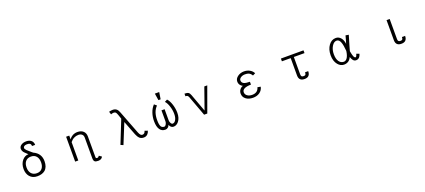

<svg xmlns="http://www.w3.org/2000/svg" viewBox="84 -2171 8332 3766"><g transform="rotate(-20 4250.0 -288.5)"><path d="M655.3 -576.2Q655.3 -639.6 611.3 -672.9Q573.2 -702.1 509.8 -702.1Q452.1 -702.1 410.2 -675.8Q363.3 -646.5 363.3 -596.7Q363.3 -562.5 385.7 -531.2Q400.4 -511.7 443.4 -472.7L467.8 -449.2Q393.6 -449.2 337.9 -384.8Q279.3 -314.5 279.3 -209Q279.3 -112.3 331.1 -49.8Q387.7 17.6 488.3 17.6Q590.8 17.6 649.4 -31.2Q718.8 -89.8 718.8 -213.9Q718.8 -297.9 679.7 -355.5Q642.6 -412.1 567.4 -446.3L535.2 -472.7Q475.6 -522.5 457 -542Q428.7 -572.3 428.7 -592.8Q428.7 -615.2 449.2 -628.9Q470.7 -642.6 505.9 -642.6Q543.9 -642.6 562.5 -632.8Q589.8 -618.2 589.8 -576.2ZM497.1 -389.6Q571.3 -389.6 611.3 -338.9Q647.5 -292 647.5 -214.8Q647.5 -137.7 612.3 -92.8Q574.2 -42 499 -42Q422.9 -42 381.8 -92.8Q344.7 -139.6 344.7 -215.8Q344.7 -292 380.9 -338.9Q420.9 -389.6 497.1 -389.6Z M1280.3 -518.6V1H1345.7V-381.8Q1379.9 -425.8 1423.8 -448.2Q1466.8 -470.7 1514.6 -470.7Q1564.5 -470.7 1590.8 -446.3Q1618.2 -422.9 1618.2 -377.9V-11.7V9.8V53.7Q1618.2 103.5 1639.6 123Q1660.2 141.6 1714.8 141.6Q1753.9 141.6 1778.3 124Q1794.9 111.3 1808.6 87.9L1755.9 50.8Q1745.1 65.4 1737.3 72.3Q1726.6 81.1 1712.9 81.1Q1694.3 81.1 1688.5 73.2Q1683.6 66.4 1683.6 48.8V-2.9V-257.8V-377.9Q1683.6 -444.3 1643.6 -485.4Q1598.6 -530.3 1517.6 -530.3Q1461.9 -530.3 1414.1 -503.9Q1371.1 -479.5 1345.7 -439.5V-518.6Z M2446.3 -596.7Q2427.7 -649.4 2400.4 -673.8Q2370.1 -702.1 2320.3 -702.1Q2300.8 -702.1 2281.2 -699.2Q2259.8 -696.3 2240.2 -690.4L2258.8 -629.9L2275.4 -634.8Q2289.1 -638.7 2295.9 -640.6Q2307.6 -642.6 2315.4 -642.6Q2343.8 -642.6 2358.4 -628.9Q2372.1 -614.3 2387.7 -570.3L2418 -482.4L2226.6 -2.9L2281.2 20.5L2452.1 -399.4L2567.4 -100.6Q2592.8 -40 2620.1 -14.6Q2654.3 17.6 2709 17.6Q2758.8 17.6 2790 -14.6Q2816.4 -40 2827.1 -82L2765.6 -102.5Q2758.8 -75.2 2744.1 -59.6Q2727.5 -43 2703.1 -43Q2679.7 -43 2664.1 -59.6Q2648.4 -75.2 2630.9 -117.2Z M3295.9 -717.8H3205.1L3227.5 -574.2H3273.4ZM3165 -484.4 3116.2 -526.4Q3059.6 -467.8 3031.2 -380.9Q3004.9 -301.8 3004.9 -213.9Q3004.9 -97.7 3046.9 -38.1Q3085.9 17.6 3158.2 17.6Q3190.4 17.6 3212.9 -1Q3234.4 -17.6 3248 -50.8Q3257.8 -19.5 3279.3 -1Q3300.8 17.6 3331.1 17.6Q3391.6 17.6 3437.5 -38.1Q3491.2 -103.5 3491.2 -213.9Q3491.2 -300.8 3463.9 -388.7Q3434.6 -481.4 3389.6 -526.4L3335 -498Q3374 -458 3399.4 -377.9Q3426.8 -296.9 3426.8 -213.9Q3426.8 -140.6 3400.4 -92.8Q3374 -44.9 3332 -44.9Q3311.5 -44.9 3294.9 -76.2Q3280.3 -105.5 3280.3 -135.7V-365.2H3214.8V-135.7Q3214.8 -104.5 3197.3 -75.2Q3179.7 -44.9 3159.2 -44.9Q3111.3 -44.9 3090.8 -81.1Q3069.3 -120.1 3069.3 -215.8Q3069.3 -297.9 3091.8 -366.2Q3117.2 -437.5 3165 -484.4Z M3971.7 1H4038.1L4226.6 -518.6H4165L4007.8 -72.3L3871.1 -443.4Q3855.5 -486.3 3832 -502Q3806.6 -518.6 3751 -518.6V-463.9Q3776.4 -464.8 3790 -457Q3804.7 -448.2 3815.4 -422.9Z M4996.1 -530.3Q4919.9 -530.3 4863.3 -489.3Q4804.7 -447.3 4804.7 -385.7Q4804.7 -339.8 4833 -306.6Q4852.5 -283.2 4878.9 -271.5Q4845.7 -261.7 4819.3 -231.4Q4786.1 -192.4 4786.1 -141.6Q4786.1 -70.3 4841.8 -27.3Q4897.5 17.6 4992.2 17.6Q5070.3 17.6 5127 -20.5Q5188.5 -61.5 5203.1 -135.7L5138.7 -147.5Q5125 -96.7 5090.8 -70.3Q5053.7 -42 4992.2 -42Q4930.7 -42 4891.6 -71.3Q4852.5 -99.6 4852.5 -146.5Q4852.5 -191.4 4900.4 -215.8Q4949.2 -239.3 5037.1 -239.3V-298.8Q4953.1 -298.8 4913.1 -318.4Q4870.1 -339.8 4870.1 -387.7Q4870.1 -419.9 4906.2 -444.3Q4943.4 -468.8 4996.1 -468.8Q5040 -468.8 5067.4 -458Q5109.4 -440.4 5135.7 -393.6L5190.4 -420.9Q5168 -467.8 5118.2 -498Q5063.5 -530.3 4996.1 -530.3Z M6182.6 -103.5H6117.2Q6117.2 -64.5 6101.6 -50.8Q6090.8 -42 6065.4 -42Q6038.1 -42 6025.4 -53.7Q6012.7 -67.4 6012.7 -97.7V-460.9H6235.4V-518.6H5763.7V-460.9H5947.3V-97.7Q5947.3 -33.2 5984.4 -4.9Q6012.7 17.6 6065.4 17.6Q6116.2 17.6 6144.5 -4.9Q6182.6 -35.2 6182.6 -103.5Z M7174.8 -502 7110.4 -512.7Q7097.7 -462.9 7085.9 -422.9Q7077.1 -394.5 7064.5 -352.5Q7055.7 -431.6 7014.6 -480.5Q6972.7 -530.3 6911.1 -530.3Q6821.3 -530.3 6761.7 -448.2Q6702.1 -366.2 6702.1 -244.1Q6702.1 -121.1 6762.7 -47.9Q6816.4 17.6 6889.6 17.6Q6944.3 17.6 6984.4 -10.7Q7022.5 -38.1 7042 -85Q7062.5 -31.2 7081.1 -9.8Q7104.5 17.6 7141.6 17.6Q7174.8 17.6 7198.2 -1Q7228.5 -25.4 7244.1 -81.1L7184.6 -102.5Q7176.8 -70.3 7167 -54.7Q7159.2 -41 7148.4 -41Q7127.9 -41 7111.3 -80.1Q7097.7 -115.2 7084 -190.4Q7096.7 -238.3 7112.3 -292Q7121.1 -322.3 7138.7 -380.9ZM6909.2 -475.6Q6961.9 -475.6 6988.3 -403.3Q7009.8 -345.7 7020.5 -221.7Q7006.8 -121.1 6970.7 -74.2Q6941.4 -37.1 6903.3 -37.1Q6842.8 -37.1 6805.7 -89.8Q6767.6 -145.5 6767.6 -241.2Q6767.6 -336.9 6809.6 -406.2Q6851.6 -475.6 6909.2 -475.6Z M8205.1 -103.5H8139.6Q8139.6 -64.5 8123 -50.8Q8112.3 -42 8086.9 -42Q8059.6 -42 8047.9 -53.7Q8034.2 -67.4 8034.2 -97.7V-518.6H7968.8V-97.7Q7968.8 -33.2 8005.9 -4.9Q8034.2 17.6 8086.9 17.6Q8138.7 17.6 8167 -4.9Q8205.1 -35.2 8205.1 -103.5Z"/></g></svg>

Font: DotumChe
Style: Regular
Weight: 400
Monospace: yes
Version: Version 2.21